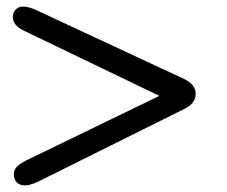

<svg xmlns="http://www.w3.org/2000/svg" viewBox="-20 -564 690 583"><path d="M463.9 -272.9 51.8 -471.2Q19 -487.3 19 -512.2Q19 -525.9 27.6 -534.9Q36.1 -543.9 49.8 -543.9Q64.5 -543.9 84 -536.1L539.1 -324.2Q574.2 -307.1 574.2 -278.8Q574.2 -250 539.1 -232.9L95.2 -12.2Q70.3 -1 56.2 -1Q40 -1 31 -10.3Q22 -19.5 22 -34.2Q22 -47.9 31.2 -57.6Q40.5 -67.4 60.1 -77.1Z"/></svg>

Font: BPreplay
Style: Regular
Weight: 400
Designer: Magenta/George Triantafyllakos
Foundry: Magenta/George Triantafyllakos
Version: Version 1.00